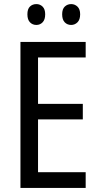

<svg xmlns="http://www.w3.org/2000/svg" viewBox="-20 -919 488 939"><path d="M399 0H80V-714H399V-638H166V-411H385V-335H166V-77H399ZM114 -849Q114 -875 126.5 -887Q139 -899 158 -899Q176 -899 188.5 -886.5Q201 -874 201 -849Q201 -823 188.5 -810Q176 -797 158 -797Q139 -797 126.5 -810Q114 -823 114 -849ZM284 -849Q284 -875 297 -887Q310 -899 328 -899Q346 -899 359 -886.5Q372 -874 372 -849Q372 -823 359 -810Q346 -797 328 -797Q309 -797 296.5 -810Q284 -823 284 -849Z"/></svg>

Font: Noto Sans Khmer Condensed
Style: Regular
Weight: 400
Width: 3
Designer: Danh Hong and the Monotype Design Team
Foundry: Monotype Imaging Inc.
Version: Version 2.004